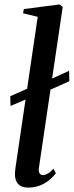

<svg xmlns="http://www.w3.org/2000/svg" viewBox="-20 -837 334 868"><path d="M27.5 -358 26.5 -402 133.5 -449.5 174.5 -463 292.5 -517 293.5 -470 172.5 -415.5 129.5 -401.5ZM155.5 -75.5Q154 -59.5 159.5 -52.5Q165 -45.5 174 -45.5Q183 -45.5 195 -51.8Q207 -58 221.5 -74L232.5 -54Q219.5 -36.5 201.2 -21.8Q183 -7 159.5 2Q136 11 107.5 11Q89.5 11 76 4.8Q62.5 -1.5 55 -15.2Q47.5 -29 47.5 -51.5Q47.5 -56 48.2 -64Q49 -72 50.5 -82.2Q52 -92.5 53.5 -102.5L150.5 -761L84 -777L88 -796L249 -817L263.5 -806Z"/></svg>

Font: Merriweather 120pt Medium
Style: Italic
Weight: 500
Italic angle: -7.8°
Version: Version 2.101